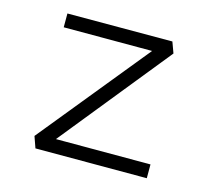

<svg xmlns="http://www.w3.org/2000/svg" viewBox="-79 -596 777 692"><g transform="rotate(15 310.0 -250.0)"><path d="M91.5 -42.5 436 -465.5 429 -448H92V-499.5L483.5 -500L498.5 -459L159.5 -39.5L151.5 -51.5H522V0H106.5Z"/></g></svg>

Font: Monaspace Krypton Var
Style: Regular
Weight: 400
Designer: Riley Cran and the Lettermatic Team
Version: Version 1.101 (Monaspace Krypton Var)